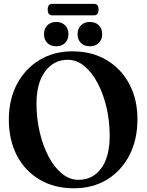

<svg xmlns="http://www.w3.org/2000/svg" viewBox="-20 -980 772 1010"><path d="M360.5 -710Q463.5 -710 540.5 -664.2Q617.5 -618.5 660.2 -538.2Q703 -458 703 -353.5Q703 -244.5 660.5 -162.8Q618 -81 542.8 -35.2Q467.5 10.5 368.5 10.5Q266 10.5 189 -34.8Q112 -80 69.2 -161.5Q26.5 -243 26.5 -350.5Q26.5 -456.5 69.2 -537.5Q112 -618.5 187.5 -664.2Q263 -710 360.5 -710ZM557 -266.5Q557 -342.5 540.5 -413.8Q524 -485 494.2 -541.8Q464.5 -598.5 424.2 -632Q384 -665.5 336 -665.5Q263 -665.5 217.5 -604.5Q172 -543.5 172 -435Q172 -358.5 188.5 -286.8Q205 -215 234.8 -158Q264.5 -101 305 -67.5Q345.5 -34 393.5 -34Q467.5 -34 512.2 -94.2Q557 -154.5 557 -266.5ZM276 -736.5Q246.5 -736.5 229 -754Q211.5 -771.5 211.5 -800Q211.5 -829 229 -846.8Q246.5 -864.5 276 -864.5Q305 -864.5 322.5 -846.8Q340 -829 340 -800Q340 -772 322.5 -754.2Q305 -736.5 276 -736.5ZM452.5 -736.5Q423.5 -736.5 405.8 -754Q388 -771.5 388 -800Q388 -829 405.8 -846.8Q423.5 -864.5 452.5 -864.5Q482.5 -864.5 500 -846.8Q517.5 -829 517.5 -800Q517.5 -772 500 -754.2Q482.5 -736.5 452.5 -736.5ZM231 -929.5Q231 -959.5 254 -959.5H475.5Q498.5 -959.5 498.5 -929.5Q498.5 -899.5 475.5 -899.5H254Q231 -899.5 231 -929.5Z"/></svg>

Font: Fraunces 144pt S050 SemiBold
Style: Regular
Weight: 600
Version: Version 1.000; ttfautohint (v1.8.3)